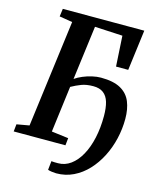

<svg xmlns="http://www.w3.org/2000/svg" viewBox="-132 -832 881 1088"><g transform="rotate(15 309.0 -288.0)"><path d="M301.5 -692 260.5 -375Q279.5 -388.5 305 -399.2Q330.5 -410 358 -416.2Q385.5 -422.5 409.5 -422.5Q483 -422.5 525.2 -398.8Q567.5 -375 585 -332.2Q602.5 -289.5 602.5 -232Q602.5 -173 589 -115.2Q575.5 -57.5 549.5 -6.8Q523.5 44 487 83Q450.5 122 404.2 144.5Q358 167 303.5 167Q293.5 167 277.5 164.8Q261.5 162.5 254.5 159.5L260 107.5Q267 108.5 277.8 108.8Q288.5 109 299 109Q339.5 109 373 84.5Q406.5 60 431 15.8Q455.5 -28.5 468.5 -87.8Q481.5 -147 481.5 -216Q481.5 -264.5 471.8 -297.5Q462 -330.5 439.5 -347.5Q417 -364.5 380.5 -364.5Q340 -364.5 311 -353.5Q282 -342.5 253.5 -326.5L219 -55.5L318 -43L313.5 0H10L14.5 -43L88 -56L169.5 -684.5L93 -697L99 -743H577L546.5 -505H475L464.5 -683.5Z"/></g></svg>

Font: Merriweather 24pt SemiBold
Style: Italic
Weight: 600
Italic angle: -7.8°
Version: Version 2.101